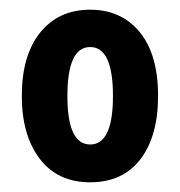

<svg xmlns="http://www.w3.org/2000/svg" viewBox="-20 -742 371 396"><path d="M306 -544Q306 -461 269.5 -413.5Q233 -366 166 -366Q99 -366 62 -414.5Q25 -463 25 -544Q25 -628 63 -675Q101 -722 166 -722Q230 -722 268 -676Q306 -630 306 -544ZM119 -544Q119 -444 166 -444Q213 -444 213 -544Q213 -645 166 -645Q119 -645 119 -544Z"/></svg>

Font: Noto Sans ExtraCondensed
Style: Bold
Weight: 700
Width: 2
Designer: Monotype Design Team
Foundry: Monotype Imaging Inc.
Version: Version 2.013; ttfautohint (v1.8.4.7-5d5b)